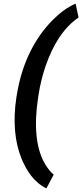

<svg xmlns="http://www.w3.org/2000/svg" viewBox="-20 -809 450 1051"><path d="M70 -278C49 -143 62 -29 97 57C125 126 167 190 234 222L274 147C257 133 242 114 228 91C176 6 165 -123 189 -277L191 -290C200 -349 214 -402 230 -449C270 -563 327 -657 410 -713L394 -789C348 -770 305 -736 268 -699C173 -603 100 -466 72 -289Z"/></svg>

Font: Asimov Pro
Style: BdObl
Weight: 700
Designer: Google
Version: Version 2.000980; 2014